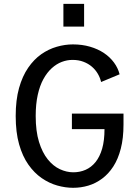

<svg xmlns="http://www.w3.org/2000/svg" viewBox="-20 -928 690 960"><path d="M297 -908.5H400.5V-795H297ZM345.5 11Q306.5 11 266 -0.5Q225.5 -12 188.5 -37.5Q151.5 -63 122 -104.8Q92.5 -146.5 75.5 -206.5Q58.5 -266.5 58.5 -348Q58.5 -428 75.2 -487.8Q92 -547.5 120.8 -589.2Q149.5 -631 186.2 -656.8Q223 -682.5 263.8 -694.2Q304.5 -706 344.5 -706Q391 -706 430.2 -694.5Q469.5 -683 499.8 -662.8Q530 -642.5 550 -615.2Q570 -588 578 -556.5L485.5 -518Q480.5 -539.5 469 -559.2Q457.5 -579 439.5 -594.5Q421.5 -610 397.2 -619.2Q373 -628.5 342.5 -628.5Q315.5 -628.5 289 -618.5Q262.5 -608.5 239 -587.2Q215.5 -566 197.2 -533Q179 -500 168.8 -454Q158.5 -408 158.5 -348Q158.5 -272 175 -218.5Q191.5 -165 218.8 -131.2Q246 -97.5 279.5 -82Q313 -66.5 346.5 -66.5Q379.5 -66.5 408 -79Q436.5 -91.5 457.8 -117.8Q479 -144 490.8 -184.8Q502.5 -225.5 502.5 -282.5H339.5V-360H597.5V-305.5Q597.5 -237 584 -184.8Q570.5 -132.5 546.5 -95.5Q522.5 -58.5 490.5 -34.8Q458.5 -11 421.8 0Q385 11 345.5 11Z"/></svg>

Font: Trispace Thin
Style: Regular
Weight: 400
Version: Version 1.210